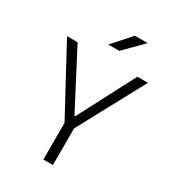

<svg xmlns="http://www.w3.org/2000/svg" viewBox="-212 -1008 1009 1122"><g transform="rotate(30 293.0 -447.0)"><path d="M260.7 0H325.2V-247.1L565.9 -693.4H494.6L295.9 -312.5H290L91.3 -693.4H20L260.7 -247.1ZM253.4 -771.5H327.6L448.2 -893.6H362.3Z"/></g></svg>

Font: Cascadia Mono NF Light
Style: Regular
Weight: 300
Monospace: yes
Designer: Aaron Bell
Foundry: Saja Typeworks
Version: Version 2404.023